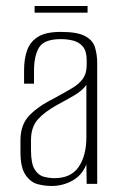

<svg xmlns="http://www.w3.org/2000/svg" viewBox="-20 -611 394 638"><path d="M151 7Q129 7 105.5 1Q82 -5 65 -29.5Q48 -54 48 -106V-145Q48 -198 79 -229Q110 -260 161 -285Q196 -304 219.5 -318Q243 -332 255.5 -349.5Q268 -367 268 -394V-412Q268 -441 255.5 -456Q243 -471 223.5 -476Q204 -481 182 -481Q127 -481 110 -453.5Q93 -426 93 -375V-333H60V-378Q60 -415 70 -443.5Q80 -472 106 -488.5Q132 -505 182 -505Q236 -505 262 -491.5Q288 -478 295.5 -454Q303 -430 303 -401V0H268L267 -65Q253 -29 221 -11Q189 7 151 7ZM161 -19Q216 -19 241.5 -56.5Q267 -94 267 -155V-329Q254 -310 226.5 -294Q199 -278 171 -263Q129 -240 106 -214.5Q83 -189 83 -145V-112Q83 -67 95.5 -47.5Q108 -28 126.5 -23.5Q145 -19 161 -19ZM95 -569V-591H271V-569Z"/></svg>

Font: Alumni Sans ExtraLight
Style: Regular
Weight: 250
Version: Version 1.018